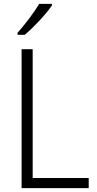

<svg xmlns="http://www.w3.org/2000/svg" viewBox="-20 -967 497 987"><path d="M247 -939V-947H181C155 -902 109 -842 70 -798V-788H107C154 -827 218 -896 247 -939ZM91 0H436V-52H148V-714H91Z"/></svg>

Font: Noto Sans Telugu SemiCondensed Light
Style: Regular
Weight: 300
Width: 4
Designer: Jelle Bosma - Monotype Design Team
Foundry: Monotype Imaging Inc.
Version: Version 2.005